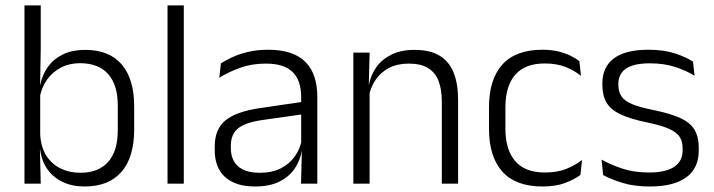

<svg xmlns="http://www.w3.org/2000/svg" viewBox="-20 -683 2655 714"><path d="M294.5 10.5Q248 10.5 212.8 -6.5Q177.5 -23.5 156 -54.2Q134.5 -85 129.5 -126.5H109.5L129.5 -183Q132 -136 152.2 -104.2Q172.5 -72.5 205.5 -56.5Q238.5 -40.5 279 -40.5Q346 -40.5 382 -80.8Q418 -121 418 -198.5V-290.5Q418 -367.5 382 -407.8Q346 -448 277.5 -448Q238 -448 206.8 -431.8Q175.5 -415.5 155.2 -387.2Q135 -359 128 -322L112 -366.5H129.5Q136.5 -403 156.8 -432.5Q177 -462 212.2 -479.8Q247.5 -497.5 297.5 -497.5Q386 -497.5 432.5 -443.5Q479 -389.5 479 -286.5V-202Q479 -98.5 431.8 -44Q384.5 10.5 294.5 10.5ZM71 0V-663H131.5V-500.5L129 -361L129.5 -347.5V-142L128.5 -122L131.5 0Z M603 0V-663H663.5V0Z M1099.5 0 1102.5 -121.5 1100 -131V-288.5V-321Q1100 -384 1068.2 -415.2Q1036.5 -446.5 968.5 -446.5Q915.5 -446.5 872 -430.5Q828.5 -414.5 795.5 -394L801.5 -447.5Q819.5 -459 845 -470.8Q870.5 -482.5 903.8 -490.2Q937 -498 977 -498Q1026 -498 1060.8 -486Q1095.5 -474 1117.5 -451Q1139.5 -428 1149.8 -395.5Q1160 -363 1160 -322.5V0ZM928.5 10.5Q856 10.5 817.2 -24.5Q778.5 -59.5 778.5 -125V-138Q778.5 -202.5 818.2 -235.2Q858 -268 947 -281L1110 -305L1113 -259L954.5 -236.5Q892.5 -227.5 865.5 -205.8Q838.5 -184 838.5 -141.5V-132.5Q838.5 -87.5 866 -64Q893.5 -40.5 946.5 -40.5Q992 -40.5 1024.2 -57Q1056.5 -73.5 1076.2 -101.2Q1096 -129 1102.5 -163.5L1114.5 -120.5H1102Q1096 -86 1075.8 -56Q1055.5 -26 1019.2 -7.8Q983 10.5 928.5 10.5Z M1623 0V-306Q1623 -349.5 1611.2 -381Q1599.5 -412.5 1572.5 -429.5Q1545.5 -446.5 1500 -446.5Q1458 -446.5 1427 -430.5Q1396 -414.5 1377 -386.5Q1358 -358.5 1351 -322.5L1338.5 -367.5H1352Q1358.5 -403.5 1379.2 -432.8Q1400 -462 1435.2 -479.8Q1470.5 -497.5 1521 -497.5Q1580 -497.5 1615.5 -475.5Q1651 -453.5 1667.2 -412.2Q1683.5 -371 1683.5 -312V0ZM1294 0V-487.5H1354.5L1351.5 -367L1354.5 -364V0Z M1997.5 10.5Q1897.5 10.5 1848 -45Q1798.5 -100.5 1798.5 -203V-285Q1798.5 -387.5 1848 -442.8Q1897.5 -498 1997.5 -498Q2030 -498 2055.8 -491.8Q2081.5 -485.5 2101.5 -475.8Q2121.5 -466 2134.5 -455.5L2140.5 -401Q2117 -420 2084.2 -433.5Q2051.5 -447 2005.5 -447Q1932.5 -447 1896 -405Q1859.5 -363 1859.5 -284V-204.5Q1859.5 -126 1896 -83.8Q1932.5 -41.5 2006 -41.5Q2053 -41.5 2086.5 -55.2Q2120 -69 2144.5 -88L2138.5 -32.5Q2117.5 -16.5 2082.5 -3Q2047.5 10.5 1997.5 10.5Z M2396.5 10.5Q2337.5 10.5 2294.5 -3Q2251.5 -16.5 2223 -32L2217 -89.5Q2253 -69.5 2296 -55.5Q2339 -41.5 2394 -41.5Q2454.5 -41.5 2486.5 -62.2Q2518.5 -83 2518.5 -124V-131Q2518.5 -157.5 2507 -174.8Q2495.5 -192 2466 -204.8Q2436.5 -217.5 2382.5 -228.5Q2321 -241.5 2285.5 -258.8Q2250 -276 2235 -302.5Q2220 -329 2220 -368V-373Q2220 -433.5 2262.8 -465.8Q2305.5 -498 2391 -498Q2448 -498 2489.5 -484.5Q2531 -471 2557 -454L2563 -401.5Q2531 -421 2490 -434.2Q2449 -447.5 2396 -447.5Q2355.5 -447.5 2329.8 -438.5Q2304 -429.5 2291.8 -412.5Q2279.5 -395.5 2279.5 -372.5V-368Q2279.5 -342 2291 -324.8Q2302.5 -307.5 2331.5 -295.5Q2360.5 -283.5 2411.5 -273.5Q2474.5 -260.5 2511 -243.5Q2547.5 -226.5 2563 -200Q2578.5 -173.5 2578.5 -132.5V-123.5Q2578.5 -57.5 2532 -23.5Q2485.5 10.5 2396.5 10.5Z"/></svg>

Font: Anek Odia Medium Light
Style: Regular
Weight: 300
Version: Version 1.003